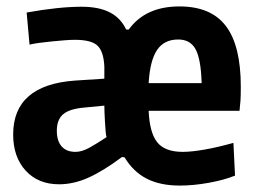

<svg xmlns="http://www.w3.org/2000/svg" viewBox="-20 -569 800 598"><path d="M540 9Q479 9 437 -12.5Q395 -34 368 -79L360 -80Q301 -36 255 -15.5Q209 5 164 5Q99 5 60 -37.5Q21 -80 21 -150Q21 -304 213 -318L305 -324V-361Q303 -408 284 -426.5Q265 -445 213 -445Q200 -445 181 -443.5Q162 -442 141.5 -440Q121 -438 102.5 -435.5Q84 -433 72 -430L63 -530Q113 -539 156 -543.5Q199 -548 234 -548Q288 -548 322 -530.5Q356 -513 373 -477H381Q433 -549 539 -549Q637 -549 683.5 -488Q730 -427 730 -299Q730 -271 729 -256Q728 -241 726 -224H443Q446 -155 470 -125.5Q494 -96 549 -96Q576 -96 616.5 -103Q657 -110 707 -124L712 -22Q677 -8 629.5 0.5Q582 9 540 9ZM215 -96Q235 -96 258.5 -109Q282 -122 312 -142Q310 -147 309 -160Q308 -173 307 -188.5Q306 -204 305.5 -218Q305 -232 305 -240L243 -234Q196 -230 176.5 -213Q157 -196 157 -162Q157 -130 172 -113Q187 -96 215 -96ZM608 -310Q606 -384 589.5 -415Q573 -446 535 -446Q491 -446 469 -413Q447 -380 443 -310Z"/></svg>

Font: Encode Sans Compressed
Style: Bold
Weight: 700
Designer: Pablo Impallari, Andres Torresi
Foundry: Pablo Impallari, Andres Torresi
Version: Version 1.000; ttfautohint (v1.00) -l 8 -r 50 -G 200 -x 14 -